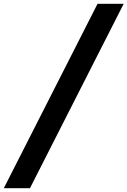

<svg xmlns="http://www.w3.org/2000/svg" viewBox="-34 -843 668 1006"><path d="M123 143H-14L477 -823H614Z"/></svg>

Font: Iosevka Extrabold Extended
Style: Italic
Weight: 800
Width: 7
Italic angle: -9°
Monospace: yes
Designer: Belleve Invis
Foundry: Belleve Invis
Version: Version 32.5.0; ttfautohint (v1.8.4)